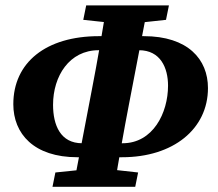

<svg xmlns="http://www.w3.org/2000/svg" viewBox="-20 -688 816 718"><path d="M269.4 -100H343L353.2 -152.3H287.1C206.1 -152.3 178.4 -220 178.4 -296C178.4 -403.9 239.8 -500.2 348.5 -500.2H417.2L426.6 -552.8H350.4C151.2 -552.8 29.8 -453.8 29.8 -298.4C29.8 -188 106.4 -100 269.4 -100ZM359.2 -100H436.4C628 -100 757.7 -205.6 757.7 -358.7C757.7 -466.1 683.1 -552.8 517.4 -552.8H443L433.6 -500.2H499.7C580.1 -500.2 608.4 -434.2 608.4 -367.6C608.4 -265.4 552 -152.3 438.5 -152.3H369.6L359.2 -100ZM176.3 10.6H485.7L496.5 -43L361.8 -58H332.7L187.1 -43L176.3 10.6ZM254.1 10.6H407.6C424.3 -92.4 442.7 -196.4 462.7 -300.1L533.4 -667.7H378.9C362.2 -564.7 344.5 -460.7 324.5 -357.7L254.1 10.6ZM291.4 -613.8 432.5 -598.8H461.8L600.8 -613.8L611.7 -667.7H302.3L291.4 -613.8Z"/></svg>

Font: Source Serif 4 Variable
Style: Italic
Weight: 400
Italic angle: -12°
Designer: Frank Grießhammer
Foundry: Adobe Systems Incorporated
Version: Version 4.004;hotconv 1.0.116;makeotfexe 2.5.65601